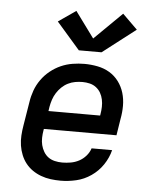

<svg xmlns="http://www.w3.org/2000/svg" viewBox="-55 -830 710 885"><g transform="rotate(5 300.0 -388.0)"><path d="M259 8Q235 8 212 5Q189 2 167.5 -6Q146 -14 128 -26.5Q110 -39 96.5 -56Q83 -73 74.5 -94Q66 -115 62.5 -137.5Q59 -160 60.5 -184Q62 -208 66 -231L84 -341Q88 -368 97.5 -394.5Q107 -421 124 -445Q141 -469 164 -487.5Q187 -506 213 -517.5Q239 -529 267 -533.5Q295 -538 321 -538Q352 -538 382.5 -532Q413 -526 438 -511Q463 -496 480.5 -472.5Q498 -449 506.5 -420.5Q515 -392 515 -361Q515 -330 509 -299L497 -223H161L160 -217Q157 -200 156.5 -182Q156 -164 160 -148Q164 -132 172.5 -117.5Q181 -103 194 -93.5Q207 -84 224 -80Q241 -76 259 -76Q278 -76 298 -79.5Q318 -83 336 -92.5Q354 -102 368 -118Q382 -134 388 -153H483Q474 -117 452.5 -85Q431 -53 399 -31Q367 -9 330.5 -0.5Q294 8 259 8ZM175 -307H414L415 -313Q418 -330 418.5 -347.5Q419 -365 415.5 -381.5Q412 -398 404 -412Q396 -426 383 -436Q370 -446 353.5 -450Q337 -454 320 -454Q303 -454 286 -451Q269 -448 253 -440Q237 -432 224 -419.5Q211 -407 201.5 -392Q192 -377 186.5 -360.5Q181 -344 178 -327ZM290 -598 182 -722 263 -778 351 -658 479 -784 548 -716 395 -598Z"/></g></svg>

Font: Iosevka Curly Slab MdExObl
Style: Regular
Weight: 500
Width: 7
Italic angle: -9°
Monospace: yes
Designer: Belleve Invis
Foundry: Belleve Invis
Version: Version 11.1.0; ttfautohint (v1.8.3)